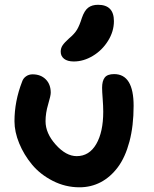

<svg xmlns="http://www.w3.org/2000/svg" viewBox="-20 -799 649 809"><path d="M291 -540Q264.2 -540 250 -551.3Q235.8 -562.5 235.8 -581.1Q235.8 -596.2 243.7 -607.9Q251.5 -619.6 271 -637.2Q293.9 -656.2 304.7 -674.3Q315.4 -692.4 325.2 -724.1Q335.9 -754.9 351.8 -766.8Q367.7 -778.8 393.1 -778.8Q460 -778.8 460 -710Q460 -666.5 435.1 -626.7Q410.2 -586.9 371.1 -563.5Q332 -540 291 -540ZM314.9 -9.8Q255.4 -9.8 202.4 -36.9Q149.4 -64 115 -105.5Q80.6 -147 60.8 -195.3Q41 -243.7 41 -288.1Q41 -372.6 73.2 -455.1Q77.6 -468.8 89.6 -477.3Q101.6 -485.8 117.2 -485.8Q151.4 -485.8 172.6 -464.8Q193.8 -443.8 193.8 -408.2Q193.8 -396 182.9 -359.4Q171.9 -322.8 171.9 -288.1Q171.9 -237.3 215.1 -189.2Q258.3 -141.1 303.2 -141.1Q356 -141.1 385.5 -191.9Q415 -242.7 415 -328.1Q415 -352.5 412.6 -383.3Q410.2 -414.1 410.2 -429.2Q410.2 -458 421.4 -472.4Q432.6 -486.8 460.9 -486.8Q543 -486.8 543 -353Q543 -268.6 525.4 -202.4Q507.8 -136.2 476.6 -94.5Q445.3 -52.7 404.3 -31.2Q363.3 -9.8 314.9 -9.8Z"/></svg>

Font: Shantell Sans Irregular
Style: Regular
Weight: 600
Designer: Stephen Nixon, Anya Danilova, Shantell Martin
Foundry: Arrow Type
Version: Version 1.006;[9816181b4]